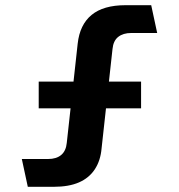

<svg xmlns="http://www.w3.org/2000/svg" viewBox="-20 -719 690 739"><path d="M87 0 64 -107H165Q197 -107 215.5 -122.5Q234 -138 237 -169L279 -551Q287 -624 332.5 -661.5Q378 -699 463 -699H562L585 -592H485Q454 -592 435 -577Q416 -562 413 -530L371 -148Q367 -101 345 -67.5Q323 -34 284 -17Q245 0 187 0ZM129 -302V-405H523V-302Z"/></svg>

Font: Azeret Mono Thin SemiBold
Style: Regular
Weight: 600
Version: Version 1.002